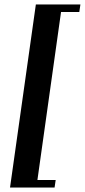

<svg xmlns="http://www.w3.org/2000/svg" viewBox="-20 -695 381 862"><path d="M341 -675 336 -641H254L148 113H230L225 147H25L141 -675Z"/></svg>

Font: Gamine
Style: Bold Italic
Weight: 700
Designer: Tapiwanashe Sebastian Garikayi
Version: Version 1.000